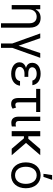

<svg xmlns="http://www.w3.org/2000/svg" viewBox="1306 -2118 1017 3668"><g transform="rotate(90 1814.0 -284.5)"><path d="M160.5 -328.1C160.5 -423.3 220.2 -477.3 299.7 -477.3C377.8 -477.3 424.7 -426.1 424.7 -340.9V204.5H508.5V-346.6C508.5 -485.8 434.7 -552.6 323.9 -552.6C241.5 -552.6 190.3 -515.6 164.8 -460.2H157.7V-545.5H76.7V0H160.5Z M619.3 -545.5 811.1 -11.4V204.5H894.9V-11.4L1085.2 -545.5H994.3L853.7 -130.7L710.2 -545.5Z M1448.9 -316.8H1383.5C1304.3 -316.8 1265.6 -346.6 1265.6 -392C1265.6 -442.5 1314.3 -477.3 1389.2 -477.3C1462.4 -477.3 1508.2 -444.2 1519.9 -394.9H1608C1594.1 -493.6 1513.5 -552.6 1389.2 -552.6C1264.9 -552.6 1180.4 -492.9 1180.4 -392C1180.4 -347.7 1196.7 -295.5 1277.7 -272.7C1191.1 -248.9 1170.5 -192.1 1170.5 -147.7C1170.5 -53.3 1263.8 9.9 1390.6 9.9C1519.9 9.9 1605.8 -56.5 1617.9 -159.1H1529.8C1515.6 -96.6 1474.4 -66.8 1394.9 -66.8C1312.5 -66.8 1258.5 -100.9 1258.5 -152C1258.5 -203.5 1306.8 -244.3 1383.5 -244.3H1448.9Z M2120.7 -545.5H1677.6V-467.3H1852.3V-136.4C1852.3 -31.2 1890.6 9.9 1964.5 9.9C1995.7 9.9 2024.1 5.7 2056.8 -18.5L2034.1 -85.2C2024.1 -78.1 2007.1 -69.6 1990.1 -69.6C1967.3 -69.6 1936.1 -69.6 1936.1 -132.1V-467.3H2120.7Z M2208.8 -545.5V-134.9C2208.8 -29.8 2258.5 7.1 2325.3 7.1C2359.4 7.1 2382.1 1.4 2396.3 -2.8V-82.4C2389.2 -79.5 2369.3 -75.3 2355.1 -75.3C2325.3 -75.3 2292.6 -83.8 2292.6 -134.9V-545.5Z M2583.8 -545.5H2485.8V0H2583.8V-233.7H2622.5L2822.4 0H2946L2710.9 -273.1L2945.3 -545.5H2827.4L2632.8 -317.5H2583.8Z M3329.5 11.4C3477.3 11.4 3576.7 -100.9 3576.7 -269.9C3576.7 -440.3 3477.3 -552.6 3329.5 -552.6C3181.8 -552.6 3082.4 -440.3 3082.4 -269.9C3082.4 -100.9 3181.8 11.4 3329.5 11.4ZM3166.2 -269.9C3166.2 -379.3 3217.3 -477.3 3329.5 -477.3C3441.8 -477.3 3492.9 -379.3 3492.9 -269.9C3492.9 -160.5 3441.8 -63.9 3329.5 -63.9C3217.3 -63.9 3166.2 -160.5 3166.2 -269.9ZM3301.1 -606.5H3359.4L3416.2 -772.7H3325.3Z"/></g></svg>

Font: Margiela Sans
Style: Regular
Weight: 400
Designer: Stefan Endress, Andreas Faust
Version: Version 1.100;FEAKit 1.0